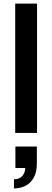

<svg xmlns="http://www.w3.org/2000/svg" viewBox="-20 -743 292 1073"><path d="M65 0V-723H187V0ZM58 310V259Q90 259 105.5 239.5Q121 220 121 196H66V76H186V170Q186 220 168 251Q150 282 121 296Q92 310 58 310Z"/></svg>

Font: Archivo SemiBold
Style: Regular
Weight: 600
Designer: Hector Gatti
Foundry: Omnibus-Type
Version: Version 2.001